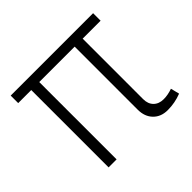

<svg xmlns="http://www.w3.org/2000/svg" viewBox="-131 -673 832 832"><g transform="rotate(-45 285.5 -257.0)"><path d="M371 -474H154V0H105V-474H25V-520H530V-474H420V-103Q420 -74 437 -57Q454 -40 483 -40Q509 -40 537 -50L547 -10Q506 6 462 6Q421 6 396 -19.5Q371 -45 371 -88Z"/></g></svg>

Font: Raleway
Style: Light
Weight: 300
Designer: Matt McInerney, Pablo Impallari, Rodrigo Fuenzalida
Foundry: Matt McInerney, Pablo Impallari, Rodrigo Fuenzalida
Version: Version 3.000